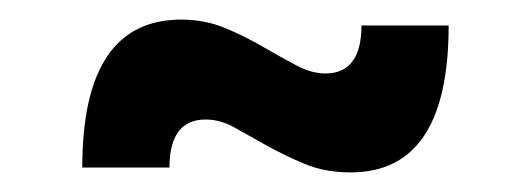

<svg xmlns="http://www.w3.org/2000/svg" viewBox="-20 -421 541 196"><path d="M438 -395Q438 -245 338 -245Q312 -245 291.5 -253.5Q271 -262 253 -272Q235 -282 220 -290.5Q205 -299 190 -299Q153 -299 153 -250H64Q64 -401 165 -401Q189 -401 209.5 -392.5Q230 -384 248 -373.5Q266 -363 282 -354.5Q298 -346 312 -346Q349 -346 349 -395H438Z"/></svg>

Font: QuotatisMedium
Style: Regular
Weight: 500
Designer: Julieta Ulanovsky
Foundry: Quotatis-Medium
Version: Version 4.000;PS 004.000;hotconv 1.0.88;makeotf.lib2.5.64775